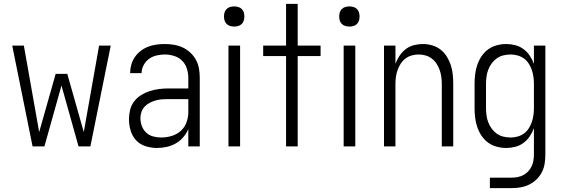

<svg xmlns="http://www.w3.org/2000/svg" viewBox="-20 -755 2891 990"><path d="M148 0 43 -520H103L182 -74L267 -374H327L412 -74L491 -520H551L446 0H385L297 -314L209 0Z M789 8Q760 8 731 -1Q702 -10 682 -31.5Q662 -53 653.5 -82Q645 -111 645 -140Q645 -165 651 -189Q657 -213 672 -232.5Q687 -252 708 -265Q729 -278 752.5 -285.5Q776 -293 800.5 -296Q825 -299 849 -299H951V-354Q951 -378 943.5 -401.5Q936 -425 919 -442Q902 -459 878 -466.5Q854 -474 830 -474Q808 -474 787 -469Q766 -464 748.5 -451.5Q731 -439 720.5 -419Q710 -399 710 -378H651Q651 -400 657 -421.5Q663 -443 675.5 -461Q688 -479 705.5 -492.5Q723 -506 743.5 -514Q764 -522 786 -525Q808 -528 830 -528Q854 -528 877.5 -524Q901 -520 922.5 -510Q944 -500 961.5 -483.5Q979 -467 990.5 -446Q1002 -425 1006 -401.5Q1010 -378 1010 -354V0H951V-89Q941 -66 924 -46.5Q907 -27 885.5 -15Q864 -3 839 2.5Q814 8 789 8ZM811 -46Q838 -46 865 -54Q892 -62 912 -80Q932 -98 941.5 -124Q951 -150 951 -177V-244H849Q833 -244 816.5 -243Q800 -242 784 -237.5Q768 -233 753 -225.5Q738 -218 726.5 -206Q715 -194 709.5 -178Q704 -162 704 -146Q704 -125 711.5 -105Q719 -85 734 -71Q749 -57 769.5 -51.5Q790 -46 811 -46Z M1158 0V-520H1218V0ZM1188 -618Q1177 -618 1166.5 -621Q1156 -624 1148.5 -631.5Q1141 -639 1138 -649Q1135 -659 1135 -670Q1135 -681 1138 -691Q1141 -701 1148.5 -708.5Q1156 -716 1166.5 -719Q1177 -722 1188 -722Q1198 -722 1208.5 -719Q1219 -716 1226.5 -708.5Q1234 -701 1237 -691Q1240 -681 1240 -670Q1240 -659 1237 -649Q1234 -639 1226.5 -631.5Q1219 -624 1208.5 -621Q1198 -618 1188 -618Z M1455 0V-466H1337V-520H1455V-735H1515V-520H1633V-466H1515V0Z M1752 0V-520H1812V0ZM1782 -618Q1771 -618 1760.5 -621Q1750 -624 1742.5 -631.5Q1735 -639 1732 -649Q1729 -659 1729 -670Q1729 -681 1732 -691Q1735 -701 1742.5 -708.5Q1750 -716 1760.5 -719Q1771 -722 1782 -722Q1792 -722 1802.5 -719Q1813 -716 1820.5 -708.5Q1828 -701 1831 -691Q1834 -681 1834 -670Q1834 -659 1831 -649Q1828 -639 1820.5 -631.5Q1813 -624 1802.5 -621Q1792 -618 1782 -618Z M1960 0V-520H2019V-426Q2027 -448 2040.5 -468Q2054 -488 2072.5 -502Q2091 -516 2114 -522Q2137 -528 2161 -528Q2185 -528 2209 -521Q2233 -514 2252 -499Q2271 -484 2284 -463Q2297 -442 2304.5 -419Q2312 -396 2314.5 -371.5Q2317 -347 2317 -323V0H2258V-323Q2258 -341 2255.5 -359Q2253 -377 2247 -394Q2241 -411 2231 -426.5Q2221 -442 2206.5 -453Q2192 -464 2174.5 -469Q2157 -474 2138 -474Q2120 -474 2102.5 -469Q2085 -464 2070.5 -453Q2056 -442 2046 -426.5Q2036 -411 2030 -394Q2024 -377 2021.5 -359Q2019 -341 2019 -323V0Z M2506 215V161H2618Q2634 161 2649.5 158Q2665 155 2679 147.5Q2693 140 2704 128Q2715 116 2721.5 102Q2728 88 2730.5 72.5Q2733 57 2733 41V-94Q2725 -72 2711.5 -52Q2698 -32 2679 -18Q2660 -4 2637 2Q2614 8 2590 8Q2566 8 2541.5 1.5Q2517 -5 2497 -19.5Q2477 -34 2463 -55Q2449 -76 2441 -99.5Q2433 -123 2430 -147.5Q2427 -172 2427 -197V-323Q2427 -348 2430 -372.5Q2433 -397 2441 -420.5Q2449 -444 2463 -465Q2477 -486 2497 -500.5Q2517 -515 2541.5 -521.5Q2566 -528 2590 -528Q2614 -528 2637 -522Q2660 -516 2679 -502Q2698 -488 2711.5 -468Q2725 -448 2733 -426V-520H2792V41Q2792 64 2788.5 87.5Q2785 111 2774.5 132Q2764 153 2747 169.5Q2730 186 2709 196.5Q2688 207 2665 211Q2642 215 2618 215ZM2613 -46Q2631 -46 2649 -51Q2667 -56 2681.5 -66.5Q2696 -77 2706 -92.5Q2716 -108 2722 -125.5Q2728 -143 2730.5 -161Q2733 -179 2733 -197V-323Q2733 -341 2730.5 -359Q2728 -377 2722 -394.5Q2716 -412 2706 -427.5Q2696 -443 2681.5 -453.5Q2667 -464 2649 -469Q2631 -474 2613 -474Q2594 -474 2575.5 -469.5Q2557 -465 2542 -454.5Q2527 -444 2515.5 -428.5Q2504 -413 2497.5 -395.5Q2491 -378 2488.5 -359.5Q2486 -341 2486 -323V-197Q2486 -179 2488.5 -160.5Q2491 -142 2497.5 -124.5Q2504 -107 2515.5 -91.5Q2527 -76 2542 -65.5Q2557 -55 2575.5 -50.5Q2594 -46 2613 -46Z"/></svg>

Font: Iosevka QP Light
Style: Regular
Weight: 300
Designer: Belleve Invis
Foundry: Belleve Invis
Version: Version 20.0.0; ttfautohint (v1.8.4)